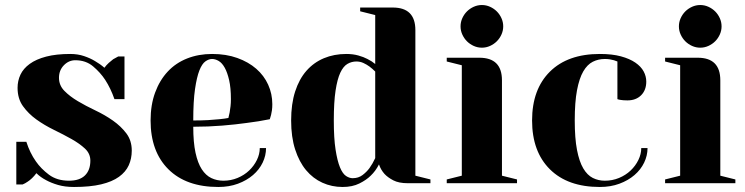

<svg xmlns="http://www.w3.org/2000/svg" viewBox="-20 -730 2970 765"><path d="M275 15Q239 15 211.5 7Q184 -1 164 -12Q141 -24 125 -40Q117 -29 107.5 -20Q98 -11 90 -6Q80 1 70 5H45V-165H85Q99 -121 123 -87Q143 -58 175 -34Q207 -10 255 -10Q297 -10 318.5 -31Q340 -52 340 -90Q340 -118 318.5 -138Q297 -158 265 -176Q233 -194 195 -212.5Q157 -231 125 -254Q93 -277 71.5 -307Q50 -337 50 -380Q50 -408 61.5 -432.5Q73 -457 98.5 -475.5Q124 -494 164 -504.5Q204 -515 260 -515Q290 -515 315 -506.5Q340 -498 358 -487Q379 -475 396 -460Q404 -471 413.5 -479.5Q423 -488 431 -494Q441 -500 451 -505H476V-335H436Q421 -378 399 -412Q380 -441 351 -465.5Q322 -490 280 -490Q254 -490 234.5 -470Q215 -450 215 -420Q215 -390 236.5 -368Q258 -346 290 -327Q322 -308 360 -290Q398 -272 430 -249.5Q462 -227 483.5 -198.5Q505 -170 505 -130Q505 -98 493 -71.5Q481 -45 454 -25.5Q427 -6 383 4.5Q339 15 275 15Z M750 -250Q784 -250 810 -251.5Q836 -253 854 -255Q875 -257 890 -260Q892 -270 895 -282Q897 -293 898.5 -306.5Q900 -320 900 -335Q900 -380 893 -410.5Q886 -441 875.5 -460Q865 -479 851.5 -487Q838 -495 825 -495Q812 -495 798.5 -485.5Q785 -476 774.5 -449.5Q764 -423 757 -375Q750 -327 750 -250ZM850 15Q722 15 651 -55.5Q580 -126 580 -250Q580 -312 598 -361Q616 -410 648 -444.5Q680 -479 725.5 -497Q771 -515 825 -515Q881 -515 925.5 -499Q970 -483 1001 -456Q1032 -429 1048.5 -392.5Q1065 -356 1065 -315Q1065 -301 1063.5 -290.5Q1062 -280 1060 -272Q1057 -262 1055 -255Q1011 -246 962 -240Q920 -234 865 -229.5Q810 -225 750 -225Q750 -163 759 -121.5Q768 -80 784 -55.5Q800 -31 822 -20.5Q844 -10 870 -10Q900 -10 926.5 -21Q953 -32 972.5 -50.5Q992 -69 1003.5 -92.5Q1015 -116 1015 -140H1040Q1040 -110 1026.5 -82Q1013 -54 988 -32.5Q963 -11 928 2Q893 15 850 15Z M1475 -445Q1464 -456 1452 -465Q1441 -473 1428 -479Q1415 -485 1400 -485Q1381 -485 1364.5 -475.5Q1348 -466 1336 -440.5Q1324 -415 1317 -369Q1310 -323 1310 -250Q1310 -179 1317 -134Q1324 -89 1334.5 -63.5Q1345 -38 1358.5 -29Q1372 -20 1385 -20Q1408 -20 1424.5 -32.5Q1441 -45 1452 -60Q1465 -78 1475 -100ZM1545 -700Q1635 -700 1635 -610V-30L1695 -15V0H1605Q1569 0 1547 -11.5Q1525 -23 1512 -37Q1497 -54 1490 -75Q1477 -49 1457 -30Q1440 -13 1412 1Q1384 15 1345 15Q1302 15 1264.5 -2Q1227 -19 1199.5 -52Q1172 -85 1156 -134.5Q1140 -184 1140 -250Q1140 -316 1156 -365.5Q1172 -415 1201 -448Q1230 -481 1270.5 -498Q1311 -515 1360 -515Q1386 -515 1407.5 -509Q1429 -503 1444 -495Q1462 -486 1475 -475V-670L1415 -685V-700Z M1815 -625Q1815 -642 1822 -657.5Q1829 -673 1840.5 -684.5Q1852 -696 1867.5 -703Q1883 -710 1900 -710Q1917 -710 1932.5 -703Q1948 -696 1959.5 -684.5Q1971 -673 1978 -657.5Q1985 -642 1985 -625Q1985 -608 1978 -592.5Q1971 -577 1959.5 -565.5Q1948 -554 1932.5 -547Q1917 -540 1900 -540Q1883 -540 1867.5 -547Q1852 -554 1840.5 -565.5Q1829 -577 1822 -592.5Q1815 -608 1815 -625ZM1890 -500Q1980 -500 1980 -410V-30L2040 -15V0H1760V-15L1820 -30V-470L1760 -485V-500Z M2390 -495Q2364 -495 2342 -484Q2320 -473 2304 -445.5Q2288 -418 2279 -370.5Q2270 -323 2270 -250Q2270 -179 2279 -132.5Q2288 -86 2304 -59Q2320 -32 2342 -21Q2364 -10 2390 -10Q2420 -10 2446.5 -21Q2473 -32 2492.5 -50.5Q2512 -69 2523.5 -92.5Q2535 -116 2535 -140H2560Q2560 -110 2546.5 -82Q2533 -54 2508 -32.5Q2483 -11 2448 2Q2413 15 2370 15Q2242 15 2171 -55.5Q2100 -126 2100 -250Q2100 -374 2171 -444.5Q2242 -515 2370 -515Q2419 -515 2454 -505.5Q2489 -496 2511.5 -480.5Q2534 -465 2544.5 -445.5Q2555 -426 2555 -405Q2555 -371 2534.5 -350.5Q2514 -330 2480 -330Q2472 -330 2464.5 -330.5Q2457 -331 2452 -332Q2445 -333 2440 -335V-485Q2434 -487 2426 -490Q2419 -492 2410 -493.5Q2401 -495 2390 -495Z M2685 -625Q2685 -642 2692 -657.5Q2699 -673 2710.5 -684.5Q2722 -696 2737.5 -703Q2753 -710 2770 -710Q2787 -710 2802.5 -703Q2818 -696 2829.5 -684.5Q2841 -673 2848 -657.5Q2855 -642 2855 -625Q2855 -608 2848 -592.5Q2841 -577 2829.5 -565.5Q2818 -554 2802.5 -547Q2787 -540 2770 -540Q2753 -540 2737.5 -547Q2722 -554 2710.5 -565.5Q2699 -577 2692 -592.5Q2685 -608 2685 -625ZM2760 -500Q2850 -500 2850 -410V-30L2910 -15V0H2630V-15L2690 -30V-470L2630 -485V-500Z"/></svg>

Font: Yeseva One
Style: Regular
Weight: 400
Designer: Jovanny Lemonad
Foundry: Jovanny Lemonad
Version: Version 2.001; ttfautohint (v0.91) -l 8 -r 50 -G 200 -x 0 -w